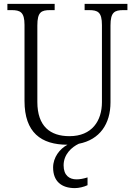

<svg xmlns="http://www.w3.org/2000/svg" viewBox="-20 -734 685 987"><path d="M365 233C385 233 411 227 430 218V178C407 185 391 188 373 188C337 188 307 168 307 116C307 59 349 22 385 5C493 -16 548 -97 548 -208V-603C548 -672 569 -682 615 -682H635V-714H415V-682H437C483 -682 504 -672 504 -605V-209C504 -113 453 -34 337 -34C238 -34 172 -85 172 -210V-603C172 -672 192 -682 238 -682H261V-714H18V-682H39C84 -682 106 -672 106 -606V-215C106 -53 191 10 327 10C287 31 253 75 253 127C253 198 296 233 365 233Z"/></svg>

Font: Noto Serif Georgian SemiCondensed Light
Style: Regular
Weight: 300
Width: 4
Designer: Monotype Design Team, Akaki Razmadze
Foundry: Google LLC
Version: Version 2.003